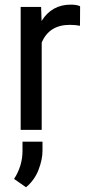

<svg xmlns="http://www.w3.org/2000/svg" viewBox="-20 -558 379 825"><path d="M279.8 -451.2Q191.4 -451.2 159.2 -375V0H68.8V-528.3H156.7L158.7 -467.8Q202.1 -538.1 284.2 -538.1Q309.6 -538.1 324.2 -531.2L323.7 -447.3Q303.7 -451.2 279.8 -451.2ZM162.6 50.8V89.4Q162.6 127.9 145.3 172.4Q127.9 216.8 91.8 246.6L40.5 210.9Q76.7 154.8 76.7 90.3V50.8Z"/></svg>

Font: Roboto21382017
Style: Regular
Weight: 400
Designer: Christian Robertson
Foundry: Google
Version: Version 2.138; 2017